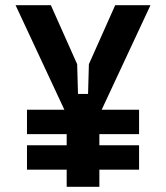

<svg xmlns="http://www.w3.org/2000/svg" viewBox="-20 -720 640 740"><path d="M40 -700H176L277.4 -472.6L280.6 -358H319.4L322.6 -472.6L424 -700H560L363 -278V0H237V-278ZM516 -297V-203H84V-297ZM516 -160V-66H84V-160Z"/></svg>

Font: Fliege Mono Thin
Style: Regular
Weight: 100
Version: Version 0.020;Glyphs 3.3 (3306)